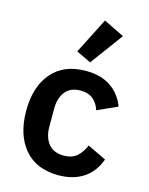

<svg xmlns="http://www.w3.org/2000/svg" viewBox="-121 -882 756 971"><g transform="rotate(15 256.5 -396.5)"><path d="M280 12Q164 12 101.5 -62Q39 -136 39 -262Q39 -387 101.5 -460.5Q164 -534 280 -534Q359 -534 410.5 -499Q462 -464 485 -402L380 -355Q371 -388 346 -409.5Q321 -431 280 -431Q227 -431 200 -397.5Q173 -364 173 -308V-213Q173 -159 200 -125Q227 -91 280 -91Q325 -91 350.5 -114.5Q376 -138 390 -173L488 -126Q463 -57 409.5 -22.5Q356 12 280 12ZM414 -752 288 -581 211 -618 306 -805Z"/></g></svg>

Font: IBM Plex Sans SemiBold
Style: Regular
Weight: 600
Designer: Mike Abbink, Paul van der Laan, Pieter van Rosmalen
Foundry: Bold Monday
Version: Version 3.201